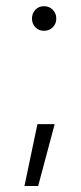

<svg xmlns="http://www.w3.org/2000/svg" viewBox="-20 -499 267 636"><path d="M126 -397Q108.4 -397 97.2 -408.7Q85.9 -420.4 85.9 -437.5Q85.9 -454.6 97.2 -466.6Q108.4 -478.5 126 -478.5Q143.1 -478.5 154.8 -466.6Q166.5 -454.6 166.5 -437.5Q166.5 -420.4 154.8 -408.7Q143.1 -397 126 -397ZM106.4 117.2H61L104 -87.9H161.1Z"/></svg>

Font: Kumbh Sans Light
Style: Regular
Weight: 300
Version: Version 1.004